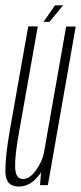

<svg xmlns="http://www.w3.org/2000/svg" viewBox="-23 -698 305 724"><path d="M128 0H157.5L262.5 -598H226.5L133.5 -70ZM119.5 -598.5H83.5L14 -206.5Q-3 -108.5 -2.8 -51.5Q-2.5 5.5 47.5 5.5Q88.5 5.5 119.2 -31.5Q150 -68.5 158 -112.5L144.5 -130Q138 -92 113.8 -57.5Q89.5 -23 63.5 -23Q35.5 -23 34 -66.8Q32.5 -110.5 49.5 -203.5ZM141 -615.5H163.5L215 -678H184.5Z"/></svg>

Font: Anybody ExtraCondensed ExtraLight
Style: Italic
Weight: 250
Width: 2
Italic angle: -10°
Version: Version 1.113;gftools[0.9.25]